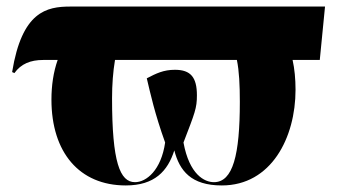

<svg xmlns="http://www.w3.org/2000/svg" viewBox="-20 -556 1040 586"><path d="M24 -333C44 -361 73 -373 112 -373H156C143 -336 137 -295 137 -252C137 -91 222 10 364 10C452 10 492 -34 512 -97C528 -35 563 10 657 10C808 10 882 -136 882 -282C882 -315 879 -346 873 -373H956L972 -536H195C122 -536 47 -521 17 -336ZM633 0C604 0 558 -23 540 -121C575 -212 581 -226 581 -265C581 -320 562 -343 514 -343C479 -343 457 -332 428 -317C439 -271 452 -210 484 -121C472 -37 427 0 392 0C346 0 322 -61 322 -256C322 -298 325 -337 331 -373H703C710 -339 712 -296 712 -245C712 -83 691 0 633 0Z"/></svg>

Font: Noto Serif Display Black
Style: Regular
Weight: 900
Designer: Monotype Design Team
Foundry: Monotype Imaging Inc.
Version: Version 2.009